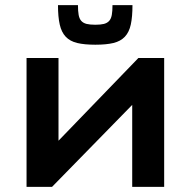

<svg xmlns="http://www.w3.org/2000/svg" viewBox="-20 -725 740 745"><path d="M83 0V-500H207V-179L517 -500H617V0H493V-318L182 0ZM205 -705H282.5Q282.5 -682 285.2 -667Q288 -652 295.5 -643.8Q303 -635.5 316 -632.2Q329 -629 350 -629Q370.5 -629 383.2 -632.2Q396 -635.5 403.5 -643.8Q411 -652 413.8 -667Q416.5 -682 416.5 -705H494Q494 -659.5 487.5 -629.8Q481 -600 464.5 -582.5Q448 -565 420.2 -558.2Q392.5 -551.5 350 -551.5Q307.5 -551.5 279.5 -558.2Q251.5 -565 235 -582.5Q218.5 -600 211.8 -629.8Q205 -659.5 205 -705Z"/></svg>

Font: Science Gothic
Style: Regular
Weight: 400
Designer: Thomas Phinney, Vassil Kateliev, Brandon Buerkle
Foundry: Font Detective LLC
Version: Version 1.018